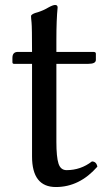

<svg xmlns="http://www.w3.org/2000/svg" viewBox="-20 -753 433 773"><path d="M52 -544H109Q109 -591 108.5 -622Q108 -653 107 -662.5Q106 -672 105.5 -678Q105 -684 105 -688Q105 -697 133 -704Q157 -712 175 -723Q193 -733 202 -733Q212 -733 212 -723Q207 -674 207 -593V-544H356Q366 -544 366 -537V-512Q366 -496 336 -496H207V-182Q207 -121 215.5 -94.5Q224 -68 248 -68Q305 -68 350 -103Q368 -103 372 -82Q300 0 205 0Q109 0 109 -123V-496H36Q30 -496 30 -503V-520Q30 -544 52 -544Z"/></svg>

Font: Indiction Unicode
Style: Normal
Weight: 500
Version: Version 1.1